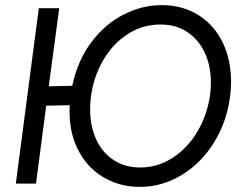

<svg xmlns="http://www.w3.org/2000/svg" viewBox="-20 -719 982 752"><path d="M212 -687 171 -381 263 -383Q285 -485 339.5 -556Q394 -627 466 -663Q538 -699 613 -699Q695 -699 757 -660Q819 -621 852 -553Q885 -485 885 -399Q885 -367 881 -340Q868 -241 818 -160.5Q768 -80 691.5 -33.5Q615 13 527 13Q450 13 385.5 -24.5Q321 -62 284.5 -134.5Q248 -207 253 -307L161 -305L121 0H42L132 -687ZM806 -395Q806 -460 782.5 -511.5Q759 -563 714.5 -593Q670 -623 609 -623Q538 -623 479.5 -585Q421 -547 383.5 -482Q346 -417 336 -339Q333 -314 333 -290Q333 -225 356.5 -173.5Q380 -122 424.5 -92.5Q469 -63 529 -63Q598 -63 657 -101.5Q716 -140 754 -205Q792 -270 803 -348Q806 -372 806 -395Z"/></svg>

Font: Bellota
Style: Bold Italic
Weight: 700
Italic angle: -7.5°
Designer: Kemie Guaida
Foundry: Kemie Guaida
Version: Version 4.001